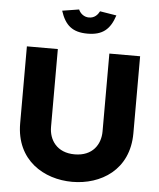

<svg xmlns="http://www.w3.org/2000/svg" viewBox="-59 -935 825 995"><g transform="rotate(5 353.5 -437.5)"><path d="M59 -670V-270C59 -77 207 9 354 9C501 9 648 -77 648 -270V-670H488V-265C488 -198 448 -134 354 -134C261 -134 220 -198 220 -265V-670ZM225 -870 312 -884C321 -863 341 -847 366 -847C395 -847 411 -865 421 -884L507 -870C483 -796 444 -763 366 -763C287 -763 249 -796 225 -870Z"/></g></svg>

Font: LT Wave Text Black
Style: Regular
Weight: 900
Designer: Daniel Lyons
Version: Version 2.5 (Glyphs App)